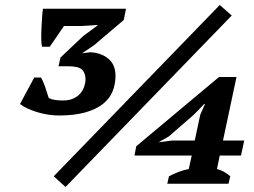

<svg xmlns="http://www.w3.org/2000/svg" viewBox="-20 -735 1015 768"><path d="M232 -333Q256 -333 273.5 -341Q291 -349 301.5 -361.5Q312 -374 317 -389Q322 -404 322 -418Q322 -442 308.5 -456Q295 -470 252 -470H214L222 -505L313 -591L370 -633V-635L307 -631H236L179 -548H148Q145 -561 145 -582Q145 -589 145 -596Q145 -610 146 -626Q147 -648 148.5 -668.5Q150 -689 152 -700H484L475 -655L356 -554L310 -523L309 -522L341 -526Q384 -524 413 -500.5Q442 -477 442 -431Q442 -399 430.5 -370Q419 -341 392 -319.5Q365 -298 321.5 -285.5Q278 -273 215 -273Q195 -273 172.5 -276.5Q150 -280 128.5 -286.5Q107 -293 89 -301.5Q71 -310 60 -319L117 -425H144Q152 -412 160.5 -387.5Q169 -363 175 -343Q193 -333 232 -333ZM859 -715 907 -673 242 13 195 -30ZM781 -276 800 -319H797L755 -276L655 -189L614 -166L669 -173H759ZM894 0H649L656 -30Q673 -39 693.5 -47Q714 -55 735 -59L747 -113H518L525 -150L856 -427H926L872 -173H957L944 -113H859L848 -59Q862 -55 875.5 -48Q889 -41 901 -30Z"/></svg>

Font: PTSerif
Style: Bold Italic
Weight: 700
Italic angle: -12°
Designer: A.Korolkova, O.Umpeleva, V.Yefimov
Foundry: ParaType Ltd
Version: Version 1.000W OFL; ttfautohint (v1.2) -l 8 -r 50 -G 200 -x 